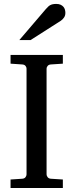

<svg xmlns="http://www.w3.org/2000/svg" viewBox="-20 -948 370 968"><path d="M33.2 0V-43L92.8 -46.9Q103.5 -47.9 108.6 -54.7Q113.8 -61.5 113.8 -68.8V-602.1Q113.8 -609.4 108.6 -615.7Q103.5 -622.1 92.8 -623L33.2 -627V-670.9H296.9V-627L235.8 -623Q225.6 -622.1 220.2 -615.7Q214.8 -609.4 214.8 -602.1V-68.8Q214.8 -61.5 220.2 -54.7Q225.6 -47.9 235.8 -46.9L296.9 -43V0ZM309.6 -883.3Q309.6 -869.6 303 -859.9Q296.4 -850.1 286.6 -843.3L134.3 -746.1H77.6L210.4 -901.4Q216.3 -907.7 221.2 -912.8Q226.1 -918 231.9 -921.4Q237.8 -924.8 245.4 -926.5Q252.9 -928.2 263.7 -928.2Q276.9 -928.2 285.6 -924.1Q294.4 -919.9 299.8 -913.6Q305.2 -907.2 307.4 -899.2Q309.6 -891.1 309.6 -883.3Z"/></svg>

Font: Charis SIL Phon
Style: Regular
Weight: 400
Foundry: SIL International
Version: Version 5.000